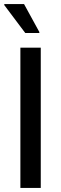

<svg xmlns="http://www.w3.org/2000/svg" viewBox="-20 -922 300 942"><path d="M80 0V-688H180V0ZM104 -760 1 -897V-902H98L173 -765V-760Z"/></svg>

Font: Saira SemiCondensed Medium
Style: Regular
Weight: 500
Width: 4
Designer: Hector Gatti with collaboration of the Omnibus-Type team
Foundry: Omnibus-Type
Version: Version 1.101